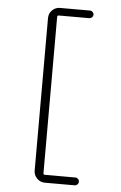

<svg xmlns="http://www.w3.org/2000/svg" viewBox="-60 -812 619 979"><g transform="rotate(5 250.0 -322.5)"><path d="M207 125Q183.6 125 167 107.9Q150.4 90.8 150.4 68.4V-712.9Q150.4 -736.3 167 -752.9Q183.6 -769.5 207 -769.5H360.4Q368.2 -769.5 374 -763.7Q379.9 -757.8 379.9 -750Q379.9 -742.2 374 -736.3Q368.2 -730.5 360.4 -730.5H204.1Q196.3 -730.5 196.3 -721.7V76.2Q196.3 85 204.1 85H360.4Q368.2 85 374 90.8Q379.9 96.7 379.9 105Q379.9 113.3 374 119.1Q368.2 125 360.4 125Z"/></g></svg>

Font: Rounded-X Mgen+ 2m light
Style: Regular
Weight: 200
Designer: [Source Han Sans]
Ryoko NISHIZUKA  (kana & ideographs); Paul D. Hunt (Latin, Greek & Cyrillic); Wenlong ZHANG  (bopomofo
Version: Version 1.059.20150602